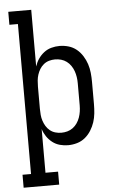

<svg xmlns="http://www.w3.org/2000/svg" viewBox="-62 -777 624 1033"><g transform="rotate(-5 250.0 -260.0)"><path d="M23 215V145H69V-665H23V-735H147V-429Q154 -451 166.5 -469.5Q179 -488 197 -502Q215 -516 237 -522Q259 -528 281 -528Q306 -528 330 -521Q354 -514 373 -498.5Q392 -483 405.5 -461.5Q419 -440 426.5 -417Q434 -394 436.5 -369.5Q439 -345 439 -320V-200Q439 -175 436.5 -150.5Q434 -126 426.5 -103Q419 -80 405.5 -58.5Q392 -37 373 -21.5Q354 -6 330 1Q306 8 281 8Q259 8 237 2Q215 -4 197 -18Q179 -32 166.5 -50.5Q154 -69 147 -91V145H215V215ZM251 -62Q268 -62 284 -66.5Q300 -71 313.5 -81Q327 -91 336.5 -105Q346 -119 351.5 -134.5Q357 -150 359.5 -166.5Q362 -183 362 -200V-320Q362 -337 359.5 -353.5Q357 -370 351.5 -385.5Q346 -401 336.5 -415Q327 -429 313.5 -439Q300 -449 284 -453.5Q268 -458 251 -458Q235 -458 219 -453.5Q203 -449 190 -438.5Q177 -428 168.5 -414Q160 -400 155 -384.5Q150 -369 148.5 -352.5Q147 -336 147 -320V-200Q147 -184 148.5 -167.5Q150 -151 155 -135.5Q160 -120 168.5 -106Q177 -92 190 -81.5Q203 -71 219 -66.5Q235 -62 251 -62Z"/></g></svg>

Font: Iosevka Curly Slab
Style: Regular
Weight: 400
Monospace: yes
Designer: Belleve Invis
Foundry: Belleve Invis
Version: Version 22.1.2; ttfautohint (v1.8.4)